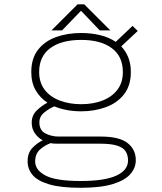

<svg xmlns="http://www.w3.org/2000/svg" viewBox="-20 -665 750 890"><path d="M356.5 -149Q322.5 -149 290.8 -154.8Q259 -160.5 231.5 -172Q206.5 -161 184.5 -143Q162.5 -125 162.5 -97.5Q162.5 -61 190.5 -46.5Q218.5 -32 251.5 -32H447.5Q533 -32 571.2 -2Q609.5 28 609.5 77.5Q609.5 113.5 583.8 142.5Q558 171.5 502 188.5Q446 205.5 353.5 205.5Q261.5 205.5 207.8 189.5Q154 173.5 131 146Q108 118.5 108 83Q108 43.5 130.5 20.2Q153 -3 178 -14.5Q155.5 -27 141.2 -47.8Q127 -68.5 127 -96Q127 -131 150.8 -153.5Q174.5 -176 200 -189Q166 -211 145.5 -246.2Q125 -281.5 125 -331Q125 -394 156 -434Q187 -474 239.5 -493Q292 -512 356.5 -512Q403.5 -512 444.5 -502Q485.5 -492 516.5 -471L594.5 -545L618.5 -521.5L542 -450Q563 -428 574.8 -398.5Q586.5 -369 586.5 -331Q586.5 -267.5 554.5 -227.2Q522.5 -187 470 -168Q417.5 -149 356.5 -149ZM356.5 -182Q411 -182 454.8 -198.8Q498.5 -215.5 524 -248.8Q549.5 -282 549.5 -331Q549.5 -404 498 -442Q446.5 -480 356.5 -480Q265 -480 213.2 -442Q161.5 -404 161.5 -331Q161.5 -282 187.2 -248.8Q213 -215.5 257.2 -198.8Q301.5 -182 356.5 -182ZM143 84Q143 123 190.8 148.5Q238.5 174 353.5 174Q465 174 519.2 149Q573.5 124 573.5 79Q573.5 55 563 37.5Q552.5 20 524.2 10.5Q496 1 442.5 1H239Q226.5 1 214.5 -1.5Q187.5 8.5 165.2 28.2Q143 48 143 84ZM491.5 -524H442.5L355.5 -615L267.5 -524H218.5L339.5 -645H370.5Z"/></svg>

Font: League Mono Thin
Style: Regular
Weight: 100
Width: 6
Designer: Tyler Finck
Foundry: The League of Moveable Type / Tyler Finck
Version: Version 2.300;RELEASE